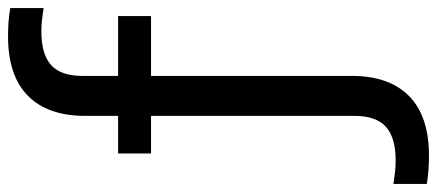

<svg xmlns="http://www.w3.org/2000/svg" viewBox="-394 -533 1088 478"><g transform="rotate(-90 150.0 -294.0)"><path d="M1.5 230Q-15 230 -33.2 228.8Q-51.5 227.5 -69 224.5V141.5Q-52.5 144 -39 145.5Q-25.5 147 -10 147Q46 147 73.2 122.8Q100.5 98.5 100.5 45V-462H7V-544H100.5V-626Q100.5 -719 150.5 -768.5Q200.5 -818 298.5 -818Q315.5 -818 333.5 -816.8Q351.5 -815.5 369 -812.5V-729.5Q353 -732 339.2 -733.5Q325.5 -735 310.5 -735Q254 -735 227 -710.8Q200 -686.5 200 -633V-544H349V-462H200V38Q200 131 149.8 180.5Q99.5 230 1.5 230Z"/></g></svg>

Font: Encode Sans SemiCondensed SemiCondensed Medium
Style: Regular
Weight: 500
Width: 4
Designer: Multiple Designers
Foundry: Impallari Type
Version: Version 3.000; ttfautohint (v1.8.3) -l 8 -r 50 -G 200 -x 14 